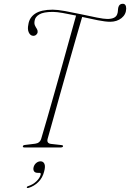

<svg xmlns="http://www.w3.org/2000/svg" viewBox="-20 -762 672 992"><path d="M226 -44.5Q220 -21.5 243.5 -18.5L297 -12.5Q307.5 -11.5 305.5 -5.5Q303.5 0 292 0H108Q97 0 98 -6Q98.5 -12.5 112.5 -13.5L161.5 -19.5Q186 -22.5 193 -45.5Q206 -89 223.8 -150.5Q241.5 -212 261.5 -282.8Q281.5 -353.5 301.8 -425.8Q322 -498 340.2 -564Q358.5 -630 373 -681.5Q337 -689 305 -694.8Q273 -700.5 253 -700.5Q204.5 -700.5 183 -687.5Q161.5 -674.5 159 -655.5Q156 -641 160.2 -631.2Q164.5 -621.5 169.8 -613.8Q175 -606 174.5 -597Q174 -589 167.5 -582.8Q161 -576.5 150.5 -577Q136.5 -578 128.8 -594.2Q121 -610.5 126.5 -635.5Q131.5 -671.5 162.2 -691.8Q193 -712 252.5 -712Q276.5 -712 316.5 -704.8Q356.5 -697.5 400.5 -688Q444.5 -678.5 481 -671.2Q517.5 -664 534.5 -664Q577 -664 585.5 -688.5Q589 -697.5 589.2 -707Q589.5 -716.5 591.5 -724.5Q596.5 -742.5 614 -742.5Q632 -742.5 632 -717.5Q631.5 -687.5 607.8 -668.5Q584 -649.5 549 -649.5Q525.5 -649.5 486.2 -657.2Q447 -665 404.5 -674.5Q389.5 -623 370.2 -556.2Q351 -489.5 330.5 -417Q310 -344.5 290.2 -274.2Q270.5 -204 254 -144.2Q237.5 -84.5 226 -44.5ZM175 131Q161 131 155.8 122.8Q150.5 114.5 153.5 102Q157 88.5 167.2 80Q177.5 71.5 189.5 71.5Q203.5 71.5 209.5 84.5Q215.5 97.5 208 124.5Q200 157 177.8 178.8Q155.5 200.5 127 209Q119.5 211 118.5 206.5Q118 202 124.5 200Q150 192 167.8 175Q185.5 158 190 141Q192.5 131 184 131Z"/></svg>

Font: Fraunces 72pt Thin
Style: Italic
Weight: 100
Italic angle: -16°
Version: Version 1.000;[b76b70a41]